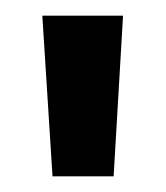

<svg xmlns="http://www.w3.org/2000/svg" viewBox="-20 -817 212 245"><path d="M137 -797 125 -592H47L34 -797Z"/></svg>

Font: Poppins-tnum Medium
Style: Regular
Weight: 500
Designer: Ninad Kale (Devanagari), Jonny Pinhorn (Latin)
Foundry: Indian Type Foundry
Version: Version 4.004